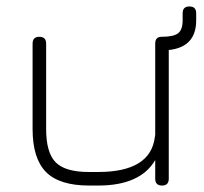

<svg xmlns="http://www.w3.org/2000/svg" viewBox="-20 -575 633 595"><path d="M81 -440Q81 -461 102 -461Q123 -461 123 -440V-175Q123 -102 152.5 -72Q182 -42 256 -42H284Q447 -42 460 -151Q460 -152 460.5 -154Q461 -156 461 -157V-440Q461 -461 481 -461Q518 -461 532 -472Q546 -483 546 -512V-534Q546 -555 567 -555Q588 -555 588 -534V-512Q588 -429 503 -420V-21Q503 0 482 0Q461 0 461 -21V-79Q415 0 284 0H256Q164 0 122.5 -42Q81 -84 81 -175Z"/></svg>

Font: Jura Light
Style: Regular
Weight: 300
Designer: Daniel Johnson, Alexei Vanyashin
Foundry: Daniel Johnson
Version: Version 5.103